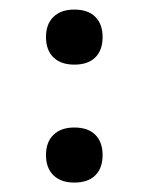

<svg xmlns="http://www.w3.org/2000/svg" viewBox="-20 -457 315 407"><path d="M137.5 -320Q109.2 -320 93.3 -335.4Q77.5 -350.8 77.5 -378.3Q77.5 -405.8 93.3 -421.2Q109.2 -436.7 137.5 -436.7Q166.7 -436.7 182.1 -421.2Q197.5 -405.8 197.5 -378.3Q197.5 -350.8 182.1 -335.4Q166.7 -320 137.5 -320ZM137.5 -70Q109.2 -70 93.3 -85.4Q77.5 -100.8 77.5 -128.3Q77.5 -155.8 93.3 -171.2Q109.2 -186.7 137.5 -186.7Q166.7 -186.7 182.1 -171.2Q197.5 -155.8 197.5 -128.3Q197.5 -100.8 182.1 -85.4Q166.7 -70 137.5 -70Z"/></svg>

Font: Familjen Grotesk GF
Style: Regular
Weight: 400
Designer: Anders Wikstroem, Jonas Baeckman, Matilda Gysing, Kristian Moeller
Foundry: Familjen STHLM AB
Version: Version 2.000; Beta; Release 4; Build 6